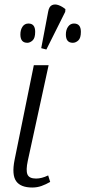

<svg xmlns="http://www.w3.org/2000/svg" viewBox="-20 -827 381 857"><path d="M124 10Q72 10 52 -18.5Q32 -47 45 -113L131 -536H197L104 -109Q95 -67 102.5 -48.5Q110 -30 141 -30Q166 -30 195 -44L204 -15Q185 -4 165.5 3Q146 10 124 10ZM187 -606 164 -612 195 -775Q199 -798 212 -804Q225 -810 241.5 -804Q258 -798 272 -786L271 -774ZM305 -636Q274 -636 274 -673Q274 -694 284 -708Q294 -722 310 -722Q341 -722 341 -685Q341 -657 329.5 -646.5Q318 -636 305 -636ZM102 -636Q71 -636 71 -673Q71 -694 80.5 -708Q90 -722 107 -722Q137 -722 137 -685Q137 -657 125.5 -646.5Q114 -636 102 -636Z"/></svg>

Font: Noto Serif ExtraCondensed Light
Style: Italic
Weight: 300
Width: 2
Italic angle: -12°
Designer: Monotype Design Team
Foundry: Monotype Imaging Inc.
Version: Version 2.014; ttfautohint (v1.8.4.7-5d5b)